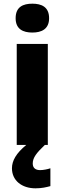

<svg xmlns="http://www.w3.org/2000/svg" viewBox="-20 -788 351 1044"><path d="M156 -768C106 -768 65 -751 65 -689C65 -629 106 -611 156 -611C205 -611 247 -629 247 -689C247 -751 205 -768 156 -768ZM158 101C158 69 179 43 224 0H240V-549H71V0H123C68 45 45 86 45 127C45 194 99 236 173 236C207 236 232 230 254 224V127C240 132 216 137 198 137C174 137 158 126 158 101Z"/></svg>

Font: Noto Sans Lao ExtraBold
Style: Regular
Weight: 800
Designer: Monotype Design Team
Foundry: Monotype Imaging Inc.
Version: Version 2.003